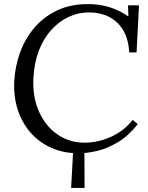

<svg xmlns="http://www.w3.org/2000/svg" viewBox="-20 -736 726 942"><path d="M329 186 339 1 394 0 395 186ZM412 -716Q468 -716 516.5 -701Q565 -686 609 -656H610L608 -710H662L650 -479H614Q609 -573 556 -624Q503 -675 416 -675Q363 -675 315.5 -652.5Q268 -630 230.5 -588Q193 -546 170.5 -487Q148 -428 144 -354Q139 -260 171.5 -188Q204 -116 262.5 -76Q321 -36 395 -36Q460 -36 524 -64.5Q588 -93 631 -148L656 -127Q610 -69 558 -38Q506 -7 456.5 4.5Q407 16 366 16Q291 16 231 -11Q171 -38 129 -86.5Q87 -135 66.5 -199.5Q46 -264 50 -339Q54 -410 78 -477Q102 -544 147 -598Q192 -652 258.5 -684Q325 -716 412 -716Z"/></svg>

Font: Lora Italic
Style: Italic
Weight: 400
Italic angle: -3°
Designer: Olga Karpushina, Alexei Vanyashin (Cyrillic)
Foundry: Cyreal
Version: Version 2.210; ttfautohint (v1.8.1.43-b0c9)